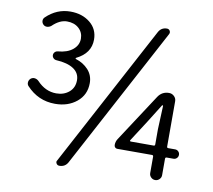

<svg xmlns="http://www.w3.org/2000/svg" viewBox="-82 -839 1048 946"><g transform="rotate(10 441.5 -366.0)"><path d="M115.2 -659.2Q106.4 -652.3 95.7 -651.4Q85 -650.4 77.1 -657.2Q68.4 -665 67.9 -675.8Q67.4 -686.5 75.2 -694.3Q127.9 -745.1 196.3 -745.1Q254.9 -745.1 294.4 -713.4Q334 -681.6 334 -628.9Q334 -560.5 262.7 -525.4Q260.7 -524.4 260.7 -522.5Q260.7 -520.5 262.7 -519.5Q300.8 -507.8 325.7 -480.5Q350.6 -453.1 350.6 -414.1Q350.6 -355.5 307.1 -319.8Q263.7 -284.2 199.2 -284.2Q114.3 -284.2 55.7 -347.7Q49.8 -354.5 49.8 -363.3Q49.8 -377 60.5 -385.7Q70.3 -392.6 81.1 -390.6Q91.8 -388.7 99.6 -380.9Q141.6 -335.9 196.3 -335.9Q234.4 -335.9 260.3 -357.9Q286.1 -379.9 286.1 -417Q286.1 -453.1 255.4 -473.6Q224.6 -494.1 168 -497.1Q159.2 -498 153.3 -504.4Q147.5 -510.7 147.5 -519Q147.5 -527.3 153.3 -533.7Q159.2 -540 168 -541Q215.8 -544.9 242.7 -567.4Q269.5 -589.8 269.5 -622.1Q269.5 -653.3 247.1 -673.8Q224.6 -694.3 188 -694.3Q151.4 -694.3 115.2 -659.2ZM636.7 -719.7Q650.4 -745.1 678.7 -745.1Q688.5 -745.1 693.4 -736.8Q698.2 -728.5 693.4 -719.7L315.4 -11.7Q301.8 12.7 273.4 12.7Q263.7 12.7 258.8 4.9Q255.9 0 255.9 -3.9Q255.9 -7.8 258.8 -11.7ZM595.7 -171.9Q594.7 -169.9 595.7 -168Q596.7 -166 599.6 -166H713.9Q720.7 -166 720.7 -172.9V-249L725.6 -366.2Q725.6 -369.1 723.1 -369.1Q720.7 -369.1 719.7 -367.2L664.1 -278.3ZM821.3 -166Q831.1 -166 837.9 -159.2Q844.7 -152.3 844.7 -142.6Q844.7 -132.8 837.9 -126Q831.1 -119.1 821.3 -119.1H787.1Q780.3 -119.1 780.3 -111.3V-29.3Q780.3 -17.6 771.5 -8.8Q762.7 0 750.5 0Q738.3 0 729.5 -8.8Q720.7 -17.6 720.7 -29.3V-111.3Q720.7 -119.1 713.9 -119.1H540Q533.2 -119.1 528.8 -124Q524.4 -128.9 524.4 -135.7Q524.4 -152.3 533.2 -166L689.5 -405.3Q709 -434.6 744.1 -434.6Q758.8 -434.6 769.5 -424.3Q780.3 -414.1 780.3 -399.4V-172.9Q780.3 -166 787.1 -166Z"/></g></svg>

Font: Gen Jyuu Gothic Normal
Style: Regular
Weight: 300
Designer: [Source Han Sans]
Ryoko NISHIZUKA  (kana & ideographs); Paul D. Hunt (Latin, Greek & Cyrillic); Wenlong ZHANG  (bopomofo
Version: Version 1.002.20150607